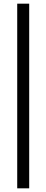

<svg xmlns="http://www.w3.org/2000/svg" viewBox="-20 -821 255 1056"><path d="M140.6 -800.8V214.8H74.7V-800.8Z"/></svg>

Font: Giphurs Light
Style: Regular
Weight: 300
Version: Version 0.920; ttfautohint (v1.8.4.7-5d5b)